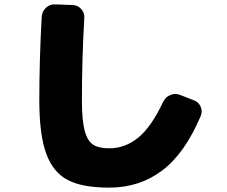

<svg xmlns="http://www.w3.org/2000/svg" viewBox="-20 -799 1040 879"><path d="M867 -340Q889 -332 898.5 -311Q908 -290 899 -268Q826 -96 722 -18Q618 60 480 60Q357 60 290 25Q223 -10 191.5 -96Q160 -182 160 -340Q160 -525 171 -723Q173 -747 190.5 -763.5Q208 -780 232 -779L313 -776Q336 -775 351.5 -758Q367 -741 366 -718Q355 -528 355 -340Q355 -249 367.5 -201.5Q380 -154 406 -137Q432 -120 480 -120Q553 -120 613 -169Q673 -218 727 -333Q738 -355 759.5 -364Q781 -373 803 -365Z"/></svg>

Font: Rounded Mplus 1c Black
Style: Regular
Weight: 900
Version: Version 1.059.20150529